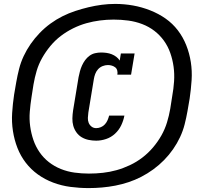

<svg xmlns="http://www.w3.org/2000/svg" viewBox="-20 -833 1040 980"><path d="M471 -115Q451 -115 432 -119Q413 -123 397 -132.5Q381 -142 370 -157.5Q359 -173 354 -191Q349 -209 349.5 -229Q350 -249 353 -269L381 -439Q384 -454 388 -469Q392 -484 398.5 -498.5Q405 -513 414.5 -526Q424 -539 437 -548.5Q450 -558 465.5 -561.5Q481 -565 496 -565Q510 -565 524 -563Q538 -561 550.5 -556Q563 -551 573.5 -543Q584 -535 591 -524L597 -560H667L649 -452H579Q581 -462 578.5 -472.5Q576 -483 568.5 -489Q561 -495 551 -498Q541 -501 531 -501Q517 -501 503.5 -495.5Q490 -490 480.5 -479.5Q471 -469 466 -455.5Q461 -442 459 -429L431 -259Q429 -245 428.5 -231.5Q428 -218 432.5 -206.5Q437 -195 447 -187Q457 -179 471 -179Q483 -179 495 -184Q507 -189 515.5 -198.5Q524 -208 529 -219.5Q534 -231 537 -243H615Q610 -217 598.5 -193Q587 -169 567 -150.5Q547 -132 521.5 -123.5Q496 -115 471 -115ZM433 127Q433 127 433 127Q433 127 433 127H432Q386 127 340 121Q294 115 251.5 99Q209 83 173.5 57.5Q138 32 111.5 -2.5Q85 -37 69 -78Q53 -119 46 -164.5Q39 -210 42 -256.5Q45 -303 52 -350L63 -414Q69 -448 77.5 -481.5Q86 -515 101 -547Q116 -579 136.5 -608.5Q157 -638 182.5 -664.5Q208 -691 237.5 -712.5Q267 -734 299 -750Q331 -766 364.5 -777Q398 -788 431.5 -796Q465 -804 499 -808.5Q533 -813 568 -813Q614 -813 659 -805Q704 -797 747 -780Q790 -763 825.5 -738Q861 -713 887.5 -678.5Q914 -644 930.5 -602.5Q947 -561 954 -516Q961 -471 958 -424Q955 -377 948 -330L937 -266Q931 -232 922.5 -198.5Q914 -165 899 -133Q884 -101 863.5 -71.5Q843 -42 817.5 -16Q792 10 762.5 31.5Q733 53 701 69.5Q669 86 635.5 97Q602 108 568.5 114.5Q535 121 500.5 124Q466 127 433 127ZM434 53Q470 53 505.5 49Q541 45 575 35.5Q609 26 643 10Q677 -6 707 -29Q737 -52 761.5 -81Q786 -110 804 -142Q822 -174 832.5 -208.5Q843 -243 849 -278L859 -342Q866 -380 868.5 -418Q871 -456 866 -492.5Q861 -529 849 -563Q837 -597 816.5 -625.5Q796 -654 768 -675.5Q740 -697 706 -710Q672 -723 635 -728Q598 -733 560 -733Q525 -733 490 -728.5Q455 -724 421 -714.5Q387 -705 353.5 -688.5Q320 -672 290.5 -649.5Q261 -627 237 -598Q213 -569 195 -537Q177 -505 167 -471Q157 -437 151 -402L141 -338Q135 -300 132 -262.5Q129 -225 134 -188.5Q139 -152 150.5 -118.5Q162 -85 182 -56Q202 -27 229.5 -5.5Q257 16 290.5 29.5Q324 43 360.5 48Q397 53 434 53Z"/></svg>

Font: Iosevka Etoile Heavy Oblique
Style: Regular
Weight: 900
Italic angle: -9°
Designer: Belleve Invis
Foundry: Belleve Invis
Version: Version 15.5.2; ttfautohint (v1.8.4)